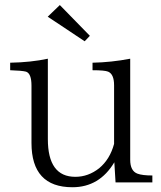

<svg xmlns="http://www.w3.org/2000/svg" viewBox="-20 -745 649 774"><path d="M342.3 -600.6 321.3 -578.6 172.4 -677.7 221.2 -724.6ZM594.2 -9.8H445.8L440.9 -90.8Q380.9 9.8 272 9.8Q106.9 9.8 106.9 -168.9V-399.9Q106.9 -448.7 85 -456.1Q68.4 -460.4 21 -461.9V-492.2Q105 -493.7 172.9 -508.3V-184.1Q172.9 -32.2 283.7 -32.2Q335.9 -32.2 379.9 -66.9Q423.3 -103 439.9 -165V-401.4Q439.9 -445.8 416 -456.1Q402.3 -461.9 353 -461.9V-492.2Q428.7 -493.7 504.9 -508.3V-101.1Q504.9 -55.7 534.2 -44.9Q553.7 -37.6 594.2 -37.6Z"/></svg>

Font: I.MingCP
Style: Regular
Weight: 400
Designer: I.Font Project
Version: Version 8.000; Sep 06, 2022